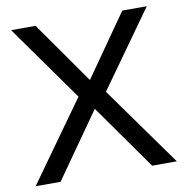

<svg xmlns="http://www.w3.org/2000/svg" viewBox="-79 -781 827 857"><g transform="rotate(-10 334.0 -352.5)"><path d="M14 0 285 -379V-342L27 -705H138L344 -412H326L531 -705H642L383 -342V-379L654 0H542L323 -310H345L127 0Z"/></g></svg>

Font: Nunito Sans 12pt ExtraLight 10pt Medium
Style: Regular
Weight: 500
Version: Version 3.101;gftools[0.9.27]